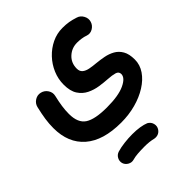

<svg xmlns="http://www.w3.org/2000/svg" viewBox="-239 -548 1187 1187"><g transform="rotate(-45 355.0 45.5)"><path d="M27.8 -0.5Q27.8 -38.6 33.4 -76.7Q39.1 -114.7 50.3 -162.1Q56.6 -188 79.6 -202.4Q102.5 -216.8 127.9 -210.4Q153.8 -204.1 168.5 -181.4Q183.1 -158.7 176.8 -132.8Q167.5 -93.8 162.6 -60.3Q157.7 -26.9 157.7 4.9Q157.7 84 203.1 113.5Q248.5 143.1 352.1 143.1Q454.1 143.1 507.8 117.9Q561.5 92.8 561.5 59.6Q561.5 38.1 538.6 31.5Q515.6 24.9 481 22.9Q448.7 21 411.1 15.4Q373.5 9.8 339.8 -6.6Q306.2 -22.9 284.4 -55.9Q262.7 -88.9 262.7 -145.5Q262.7 -194.8 282 -240.2Q301.3 -285.6 335.2 -321.5Q369.1 -357.4 412.8 -378.4Q456.5 -399.4 504.9 -399.4Q536.1 -399.4 560.5 -395.3Q585 -391.1 613.3 -381.8Q637.7 -374.5 650.6 -350.3Q663.6 -326.2 655.8 -301.8Q648.4 -277.8 625.7 -264.4Q603 -251 578.6 -259.3Q562 -265.6 542.2 -268.3Q522.5 -271 505.4 -271Q458 -271 424.1 -239.5Q390.1 -208 390.1 -158.7Q390.1 -134.3 405.3 -121.8Q420.4 -109.4 445.6 -104.5Q470.7 -99.6 500.5 -97.2Q531.2 -94.2 563.2 -88.1Q595.2 -82 622.8 -66.7Q650.4 -51.3 667.2 -22.2Q684.1 6.8 684.1 55.7Q684.1 101.6 657.2 140.9Q630.4 180.2 583.5 209.7Q536.6 239.3 476.3 255.6Q416 272 348.6 272Q191.9 272 109.9 200.7Q27.8 129.4 27.8 -0.5ZM175.8 452.1Q170.4 432.1 180.4 413.3Q190.4 394.5 211.4 387.7Q238.8 379.4 274.9 375Q311 370.6 346.2 370.6Q381.8 370.6 410.9 375.2Q439.9 379.9 460 388.2Q481 399.9 486.6 422.6Q492.2 445.3 479 464.4Q468.3 479.5 453.1 484.6Q438 489.7 421.4 486.3Q389.2 478 346.2 478Q313 478 285.4 480.2Q257.8 482.4 240.7 487.8Q220.2 493.7 201.2 482.9Q182.1 472.2 175.8 452.1Z"/></g></svg>

Font: Mikhak Bold
Style: Regular
Weight: 700
Designer: Amin Abedi
Version: Version 3.3